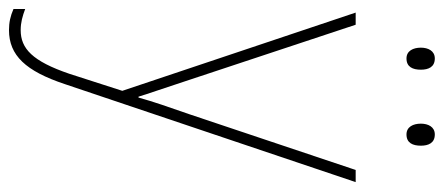

<svg xmlns="http://www.w3.org/2000/svg" viewBox="-300 -444 987 427"><g transform="rotate(90 193.5 -230.5)"><path d="M86 -673C86 -656 93 -641 110 -641C129 -641 135 -655 135 -673C135 -690 129 -704 110 -704C93 -704 86 -689 86 -673ZM255 -673C255 -656 262 -641 279 -641C298 -641 304 -655 304 -673C304 -690 298 -704 279 -704C262 -704 255 -689 255 -673ZM8 -528 182 -9 144 109C116 191 88 217 47 217C30 217 16 213 0 207V233C16 240 30 243 47 243C103 243 138 206 167 119L385 -528H358L234 -158C218 -112 206 -78 197 -45H195C188 -68 178 -96 157 -160L35 -528Z"/></g></svg>

Font: Noto Sans Ethiopic SemiCondensed Thin
Style: Regular
Weight: 100
Width: 4
Designer: Monotype Design Team
Foundry: Monotype Imaging Inc.
Version: Version 2.102